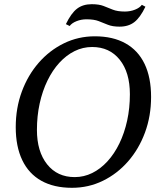

<svg xmlns="http://www.w3.org/2000/svg" viewBox="-20 -879 747 915"><path d="M323 16Q237 16 177 -17.5Q117 -51 86 -116Q55 -181 55 -273Q55 -364 84 -442.5Q113 -521 164.5 -580Q216 -639 284.5 -672.5Q353 -706 432 -706Q518 -706 578 -672.5Q638 -639 669 -574.5Q700 -510 700 -417Q700 -326 671 -247.5Q642 -169 590.5 -110Q539 -51 470.5 -17.5Q402 16 323 16ZM336 -35Q380 -35 419.5 -54.5Q459 -74 492 -110Q525 -146 549 -195.5Q573 -245 586 -304.5Q599 -364 599 -430Q599 -534 550.5 -594.5Q502 -655 419 -655Q375 -655 335.5 -635.5Q296 -616 263 -580Q230 -544 206 -494.5Q182 -445 169 -385.5Q156 -326 156 -260Q156 -157 204.5 -96Q253 -35 336 -35ZM550 -752Q516 -752 494 -761Q472 -770 450 -778.5Q428 -787 392 -787Q367 -787 344.5 -778Q322 -769 312 -755L294 -764Q319 -816 347 -837.5Q375 -859 417 -859Q452 -859 473.5 -850.5Q495 -842 517.5 -833Q540 -824 575 -824Q601 -824 623.5 -833Q646 -842 656 -856L673 -847Q648 -795 620 -773.5Q592 -752 550 -752Z"/></svg>

Font: Platypi Light Light
Style: Italic
Weight: 300
Italic angle: -13°
Version: Version 1.200